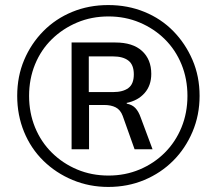

<svg xmlns="http://www.w3.org/2000/svg" viewBox="-20 -732 856 759"><path d="M408 7Q333 7 267 -20.5Q201 -48 151.5 -96.5Q102 -145 75 -211Q48 -277 48 -353Q48 -430 75.5 -495Q103 -560 151.5 -609Q200 -658 265.5 -685Q331 -712 408 -712Q485 -712 551 -685Q617 -658 665 -609Q713 -560 741 -495Q769 -430 769 -353Q769 -277 741 -211Q713 -145 664.5 -96.5Q616 -48 550.5 -20.5Q485 7 408 7ZM409 -38Q475 -38 532 -62Q589 -86 631.5 -128.5Q674 -171 697.5 -228.5Q721 -286 721 -353Q721 -420 697.5 -477.5Q674 -535 631.5 -577Q589 -619 532 -643Q475 -667 409 -667Q342 -667 285 -643Q228 -619 185 -577Q142 -535 118.5 -477.5Q95 -420 95 -353Q95 -286 118.5 -228.5Q142 -171 185 -128.5Q228 -86 285 -62Q342 -38 409 -38ZM263 -142V-564H436Q505 -564 541.5 -530.5Q578 -497 578 -440Q578 -394 551.5 -364Q525 -334 480 -325L482 -322Q503 -318 515.5 -304.5Q528 -291 536 -268L583 -142H512L465 -274Q456 -298 437.5 -307.5Q419 -317 392 -317H319L332 -325V-142ZM331 -368H427Q466 -368 487.5 -384Q509 -400 509 -438Q509 -476 487.5 -492.5Q466 -509 427 -509H331Z"/></svg>

Font: Nunito Sans 7pt
Style: Regular
Weight: 400
Designer: Vernon Adams
Foundry: Vernon Adams
Version: Version 3.101;gftools[0.9.27]